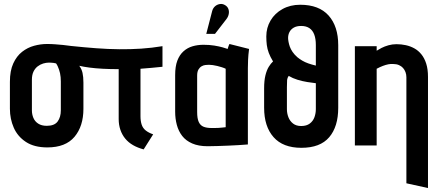

<svg xmlns="http://www.w3.org/2000/svg" viewBox="-20 -734 2218 969"><path d="M689 -387V-148Q689 -123 695 -105Q701 -87 715.5 -75.5Q730 -64 753 -56L705 20Q675 12 651.5 -1.5Q628 -15 612 -34.5Q596 -54 587.5 -79Q579 -104 579 -133V-385Q536 -385 498.5 -387Q461 -389 431 -393Q401 -397 380 -402Q392 -386 396.5 -366Q401 -346 401 -317V-185Q401 -97 356 -43.5Q311 10 219 10Q153 10 111 -17.5Q69 -45 49.5 -89.5Q30 -134 30 -185V-321Q30 -377 47 -414Q64 -451 91.5 -472.5Q119 -494 152 -503Q185 -512 217 -512Q238 -512 258 -510.5Q278 -509 298.5 -507Q319 -505 339 -502Q406 -495 466 -490.5Q526 -486 582.5 -485.5Q639 -485 692.5 -488.5Q746 -492 800 -501V-397Q772 -394 744 -391.5Q716 -389 689 -387ZM263 -414Q256 -416 250.5 -416.5Q245 -417 239.5 -417.5Q234 -418 227 -418Q213 -418 198 -413.5Q183 -409 170 -399Q157 -389 149 -372.5Q141 -356 141 -331V-177Q141 -157 148.5 -139Q156 -121 173 -110Q190 -99 216 -99Q255 -99 271 -121Q287 -143 287 -177V-323Q287 -334 286 -344.5Q285 -355 283 -364.5Q281 -374 278 -382.5Q275 -391 271.5 -399Q268 -407 263 -414Z M1237 -487 1138 -512Q1134 -504 1131.5 -495.5Q1129 -487 1129 -487Q1121 -490 1103.5 -495Q1086 -500 1061.5 -504Q1037 -508 1007 -508Q978 -508 952 -500.5Q926 -493 906 -475Q886 -457 875 -428Q864 -399 864 -355V-170Q864 -135 872.5 -103.5Q881 -72 899.5 -48Q918 -24 950 -10Q982 4 1028 4Q1051 4 1078 3Q1105 2 1132.5 1Q1160 0 1182 -1.5Q1204 -3 1217.5 -4Q1231 -5 1231 -5V-390Q1231 -407 1232 -431.5Q1233 -456 1237 -487ZM975 -169V-352Q975 -372 981.5 -383Q988 -394 997.5 -399.5Q1007 -405 1017 -406Q1027 -407 1035 -407Q1043 -407 1054 -405.5Q1065 -404 1077 -401Q1089 -398 1100 -394.5Q1111 -391 1119 -387V-92Q1109 -91 1100 -90Q1091 -89 1082 -88.5Q1073 -88 1064 -88Q1055 -88 1047 -88Q1023 -88 1007 -94.5Q991 -101 983 -118.5Q975 -136 975 -169ZM1123 -638Q1132 -650 1134.5 -663.5Q1137 -677 1132.5 -689Q1128 -701 1116 -708Q1103 -716 1089 -713.5Q1075 -711 1065 -702Q1055 -693 1051 -679L1021 -563H1065Z M1495 -710Q1445 -710 1406 -688.5Q1367 -667 1345.5 -630.5Q1324 -594 1324 -550Q1324 -527 1326.5 -507Q1329 -487 1336.5 -467Q1344 -447 1358 -424Q1347 -414 1336.5 -397Q1326 -380 1319.5 -353.5Q1313 -327 1313 -288V-190Q1313 -96 1360.5 -42Q1408 12 1501 12Q1596 12 1641.5 -41.5Q1687 -95 1687 -190V-506Q1687 -601 1638.5 -655.5Q1590 -710 1495 -710ZM1574 -507V-403Q1553 -408 1536 -414Q1519 -420 1505.5 -428Q1492 -436 1481 -445Q1466 -458 1456.5 -472Q1447 -486 1442.5 -499Q1438 -512 1436 -523.5Q1434 -535 1434 -542Q1434 -559 1441 -572.5Q1448 -586 1462.5 -594.5Q1477 -603 1500 -603Q1525 -603 1541.5 -592Q1558 -581 1566 -559.5Q1574 -538 1574 -507ZM1500 -98Q1475 -98 1459 -110.5Q1443 -123 1435.5 -142.5Q1428 -162 1428 -183V-294Q1428 -320 1429 -330.5Q1430 -341 1437 -351Q1457 -339 1481.5 -331.5Q1506 -324 1531 -320Q1556 -316 1574 -314V-183Q1574 -162 1567 -142.5Q1560 -123 1543.5 -110.5Q1527 -98 1500 -98Z M2031 -344V191L2140 215V-346Q2140 -385 2131 -413Q2122 -441 2106.5 -460Q2091 -479 2071 -490Q2051 -501 2028 -506Q2005 -511 1981 -511Q1960 -511 1940.5 -505.5Q1921 -500 1905.5 -492Q1890 -484 1881 -478V-501H1771V0H1881V-387Q1898 -396 1912.5 -401.5Q1927 -407 1940 -409.5Q1953 -412 1964 -411Q1981 -411 1993.5 -405.5Q2006 -400 2014 -391Q2022 -382 2026.5 -370Q2031 -358 2031 -344Z"/></svg>

Font: Advent Pro
Style: Regular
Weight: 400
Designer: VivaRado, Andreas Kalpakidis
Foundry: VivaRado, Andreas Kalpakidis
Version: Version 3.000